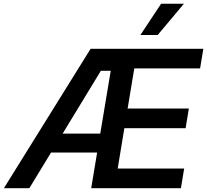

<svg xmlns="http://www.w3.org/2000/svg" viewBox="-41 -982 1081 1002"><path d="M-20.6 0H112.2L225.5 -186.1H465.9L435 0H903.1L920.1 -102.3H573.2L608 -312.9H927.6L944.6 -415.5H625L659.8 -625H1003.2L1020.2 -727.3H431.8ZM285.9 -284.8 485.4 -612.6H536.9L482.2 -284.8ZM691.8 -799.4H782L918.7 -962.4H799.7Z"/></svg>

Font: Magic Ui Pro Semi Bold
Style: Italic
Weight: 600
Italic angle: -9.39999°
Designer: Stefan Endress, Andreas Faust
Version: Version 1.000;FEAKit 1.0